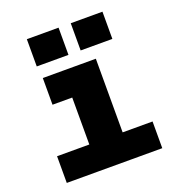

<svg xmlns="http://www.w3.org/2000/svg" viewBox="-139 -893 929 1007"><g transform="rotate(-20 325.0 -390.0)"><path d="M242 0V-560H428V0ZM62 0V-149H595V0ZM132 -411V-560H335V-411ZM368 -628V-780H545V-628ZM123 -628V-780H300V-628Z"/></g></svg>

Font: Azeret Mono Thin ExtraBold
Style: Regular
Weight: 800
Version: Version 1.002